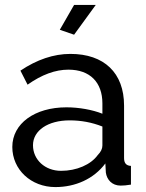

<svg xmlns="http://www.w3.org/2000/svg" viewBox="-20 -750 594 780"><path d="M205 10C286 10 361 -23 408 -86L410 -49C414 -20 435 4 470 4C483 4 493 3 512 0V-76C493 -77 484 -87 484 -108V-321C484 -454 403 -531 266 -531C198 -531 130 -508 63 -463L92 -406C150 -447 205 -467 258 -467C346 -467 396 -415 396 -330V-288C356 -304 301 -314 250 -314C121 -314 30 -248 30 -153C30 -61 106 10 205 10ZM228 -56C163 -56 114 -101 114 -160C114 -220 175 -261 263 -261C309 -261 353 -253 396 -236V-159C396 -146 390 -133 377 -120C349 -81 291 -56 228 -56ZM369 -730H281L223 -629L281 -609Z"/></svg>

Font: Raleway Med
Style: Regular
Weight: 500
Designer: Matt McInerney, Pablo Impallari, Rodrigo Fuenzalida
Foundry: Matt McInerney, Pablo Impallari, Rodrigo Fuenzalida
Version: Version 3.00 July 28, 2015